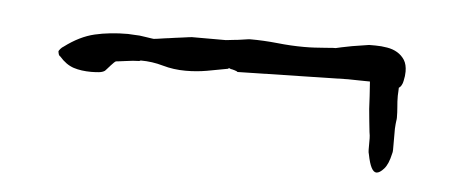

<svg xmlns="http://www.w3.org/2000/svg" viewBox="-29 -328 669 281"><g transform="rotate(5 306.0 -187.5)"><path d="M51.8 -230.5Q51.8 -231.9 54.2 -234.6Q56.6 -237.3 58.6 -238.3Q80.6 -254.9 102.5 -260Q124.5 -265.1 150.9 -265.1Q153.3 -265.1 159.9 -264.6Q166.5 -264.2 168 -264.2Q168.5 -264.2 171.6 -263.7Q174.8 -263.2 178.5 -262.7Q182.1 -262.2 185.1 -261.7Q188 -261.2 189 -261.2Q190.4 -261.2 193.6 -261.7Q196.8 -262.2 200.4 -262.7Q204.1 -263.2 207.3 -263.7Q210.4 -264.2 211.4 -264.2Q214.4 -264.6 219.7 -265.4Q225.1 -266.1 230.5 -266.8Q235.8 -267.6 240 -268.1Q244.1 -268.6 244.6 -268.6H294.4Q294.9 -268.6 298.1 -269Q301.3 -269.5 304.9 -269.8Q308.6 -270 311.8 -270.5Q314.9 -271 315.4 -271Q316.9 -271 322.3 -272Q327.6 -272.9 330.1 -272.9Q349.6 -272.9 369.9 -270.8Q390.1 -268.6 409.2 -268.6Q418 -268.6 424.6 -269Q431.2 -269.5 436.5 -269.8Q441.9 -270 446.3 -270.5Q450.7 -271 455.6 -271Q457 -271.5 464.1 -272.9Q471.2 -274.4 479.2 -275.9Q487.3 -277.3 494.4 -278.3Q501.5 -279.3 503.9 -279.8H513.2Q522 -279.8 530.5 -278.3Q539.1 -276.9 545.7 -272.9Q552.2 -269 556.4 -262.5Q560.5 -255.9 560.5 -245.6Q560.5 -242.7 560.1 -239Q559.6 -235.4 558.8 -231.7Q558.1 -228 556.4 -225.1Q554.7 -222.2 552.7 -221.2Q552.7 -218.3 552.5 -215.6Q552.2 -212.9 552.2 -209.5Q552.2 -200.7 553 -192.9Q553.7 -185.1 553.7 -177.2Q553.7 -174.8 553.2 -172.4Q552.7 -169.9 552.7 -168Q552.2 -164.1 552.2 -160.9Q552.2 -157.7 552.2 -153.8V-137.7Q552.2 -133.8 552.2 -130.1Q552.2 -126.5 551.3 -124Q547.9 -108.4 541.7 -101.6Q535.6 -94.7 530.8 -94.7Q522.5 -94.7 517.6 -120.1Q516.6 -123 516.6 -127Q516.6 -130.9 516.6 -135.3Q516.6 -139.6 516.6 -143.6Q516.6 -147.5 515.6 -152.8Q514.6 -160.6 513.9 -168.7Q513.2 -176.8 512.2 -186.5Q511.7 -195.8 511.2 -205.6Q510.7 -215.3 509.8 -226.6Q502.9 -226.6 494.9 -226.8Q486.8 -227.1 477.5 -227.1L315.4 -223.6Q314.9 -224.6 310.8 -225.8Q306.6 -227.1 304.7 -227.1Q304.2 -228 304.2 -228H303.7Q301.3 -228 301.3 -227.1Q285.6 -224.1 270.5 -221.4Q255.4 -218.8 239.7 -218.8Q221.7 -218.8 205.8 -223.4Q189.9 -228 172.9 -228L170.9 -227.1Q167 -227.1 161.6 -226.6Q156.2 -226.1 150.9 -225.3Q145.5 -224.6 141.6 -224.1Q137.7 -223.6 137.2 -223.6Q136.2 -223.6 134 -221.4Q131.8 -219.2 129.4 -216.6Q127 -213.9 124.8 -211.4Q122.6 -209 122.1 -208.5Q118.7 -206.1 112.8 -205.6Q106.9 -205.1 102.1 -205.1Q87.4 -205.1 76.2 -208.7Q64.9 -212.4 55.2 -223.6Q53.2 -224.6 52.5 -227.3Q51.8 -230 51.8 -230.5Z"/></g></svg>

Font: IM FELL English SC
Style: Regular
Weight: 400
Designer: Igino Marini
Foundry: Igino Marini
Version: 3.00